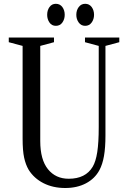

<svg xmlns="http://www.w3.org/2000/svg" viewBox="-20 -954 658 985"><path d="M314.5 10.5Q252 10.5 203.2 -14.2Q154.5 -39 127 -83Q111.5 -109.5 103.8 -145.2Q96 -181 96 -243V-718.5L25 -737.5V-761.5H257V-737.5L186.5 -718.5V-230.5Q186.5 -135 226 -86Q265.5 -37 332.5 -37Q419 -37 455.5 -98.5Q471.5 -125.5 479 -174Q486.5 -222.5 486.5 -302.5V-718.5L416 -737.5V-761.5H592V-737.5L521 -718.5V-258.5Q521 -196.5 513.5 -153.8Q506 -111 490 -81Q466.5 -37.5 421 -13.5Q375.5 10.5 314.5 10.5ZM417 -821.5Q396 -821.5 383.8 -838.5Q371.5 -855.5 371.5 -878Q371.5 -901.5 384 -918Q396.5 -934.5 417 -934.5Q438 -934.5 450.2 -918Q462.5 -901.5 462.5 -878Q462.5 -855.5 450.2 -838.5Q438 -821.5 417 -821.5ZM266.5 -821.5Q245.5 -821.5 233.8 -838.5Q222 -855.5 222 -878Q222 -901.5 234 -918Q246 -934.5 266.5 -934.5Q287.5 -934.5 299.8 -918Q312 -901.5 312 -878Q312 -855.5 300 -838.5Q288 -821.5 266.5 -821.5Z"/></svg>

Font: Libre Caslon Condensed
Style: Regular
Weight: 400
Designer: Pablo Impallari, Rodrigo Fuenzalida, Katja Schimmel, Ertekin Erdin
Foundry: Pablo Impallari, Rodrigo Fuenzalida
Version: Version 2.000; ttfautohint (v1.8.4.7-5d5b);gftools[0.9.33]